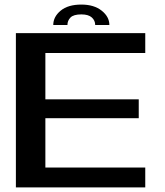

<svg xmlns="http://www.w3.org/2000/svg" viewBox="-20 -820 722 840"><path d="M49.5 0V-675H615.5V-588H178.5V-385.5H587V-303H178.5V-87H615.5V0ZM336 -800Q391.5 -800 425 -773.2Q458.5 -746.5 458.5 -710.5H396.5Q396.5 -730 381.8 -743.5Q367 -757 336 -757Q301.5 -757 288.2 -743.2Q275 -729.5 275 -710.5H213Q213 -746.5 245.2 -773.2Q277.5 -800 336 -800Z"/></svg>

Font: Anybody ExtraExpanded Medium
Style: Regular
Weight: 500
Width: 8
Designer: Tyler Finck
Foundry: Etcetera Type Company
Version: Version 1.010; ttfautohint (v1.8.3) -l 8 -r 50 -G 200 -x 14 